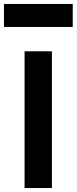

<svg xmlns="http://www.w3.org/2000/svg" viewBox="-54 -949 387 969"><path d="M70 0V-690H208V0ZM-34 -813V-929H313V-813Z"/></svg>

Font: TitilliumText22L Xb
Style: Bold
Weight: 400
Designer: Campivisivi
Foundry: Campivisivi
Version: 1.000